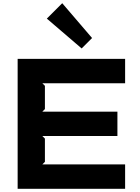

<svg xmlns="http://www.w3.org/2000/svg" viewBox="-20 -1177 870 1197"><path d="M760 -152V0H90V-810H760V-658H244L260 -642V-497L244 -481H712V-329H244L260 -313V-168L244 -152ZM368 -1157 554 -940 489 -875 272 -1061Z"/></svg>

Font: Sinkin Sans 700 Bold
Style: Bold
Weight: 700
Designer: Keith Bates
Foundry: K-Type
Version: Sinkin Sans (version 1.0)  by Keith Bates   •   © 2014   www